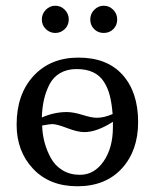

<svg xmlns="http://www.w3.org/2000/svg" viewBox="-20 -640 540 670"><path d="M38 -205Q38 -311 97 -375Q156 -439 254 -439Q354 -439 408 -378.5Q462 -318 462 -214Q462 -114 405 -52Q348 10 250 10Q153 10 95.5 -51Q38 -112 38 -205ZM140 -538.5Q126 -552 126 -572Q126 -592 140 -606Q154 -620 173 -620Q192 -620 206 -606Q220 -592 220 -572Q220 -552 206 -538.5Q192 -525 173 -525Q154 -525 140 -538.5ZM308.5 -538.5Q295 -552 295 -572Q295 -592 309 -606Q323 -620 342 -620Q361 -620 375 -606Q389 -592 389 -572Q389 -552 375.5 -538.5Q362 -525 342 -525Q322 -525 308.5 -538.5ZM374 -215Q318 -179 274 -179Q251 -179 214.5 -193Q178 -207 162 -207Q155 -207 127 -202Q128 -171 135.5 -143Q143 -115 157.5 -88.5Q172 -62 198 -46Q224 -30 259 -30Q309 -30 341.5 -77Q374 -124 374 -196Q374 -202 374 -215ZM373 -242Q370 -280 363 -307Q356 -334 342 -355.5Q328 -377 304.5 -388Q281 -399 247 -399Q214 -399 190 -385Q166 -371 153 -346Q140 -321 133.5 -292.5Q127 -264 126 -230Q169 -249 213 -249Q236 -249 268 -239Q300 -229 318 -229Q343 -229 373 -242Z"/></svg>

Font: Libertinus Sans
Style: Regular
Weight: 400
Designer: Philipp H. Poll
Foundry: Khaled Hosny
Version: Version 6.1